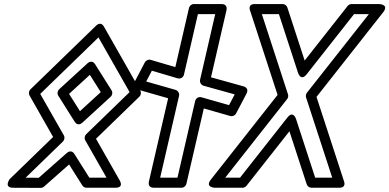

<svg xmlns="http://www.w3.org/2000/svg" viewBox="-20 -905 1928 951"><path d="M425.1 -534.3 479.1 -448.7 376.1 -354.4 322.1 -440ZM451.4 -586.3C436.9 -609.3 418.7 -596.3 413.4 -591.4L273 -462.8C265.1 -455.6 262 -441.6 268.7 -431L349.7 -302.4C364.3 -279.4 382.5 -292.5 387.8 -297.3L528.2 -425.9C536.1 -433.1 539.2 -447.1 532.5 -457.7ZM456.1 -778 130.6 -462.3C122.1 -454.1 121.4 -440.6 126.3 -432L243.1 -226.6L28 -17.9C28 -17.9 -3.3 24.8 45.3 25L181.2 25.6C187.4 25.7 193.5 23.3 197.9 19.4L322.2 -90.4L387.6 13.3C392.2 20.6 400.5 25 408.8 25H550.6C550.6 25 595.4 28.1 572.3 -12.4L455.5 -217.7L670.6 -426.4C679.1 -434.7 679.8 -448.1 674.9 -456.7L495.2 -772.5C493.6 -775.4 479.8 -801 456.1 -778ZM467.7 -719.7 621.9 -448.8 406.7 -240.1C399.6 -233.2 396.6 -220.1 402.4 -209.8L507.6 -25H422.5L348.8 -141.9C334.8 -164.3 316.8 -152.4 311.1 -147.4L171.9 -24.4L106.8 -24.7L291.9 -204.2C299 -211.1 302 -224.2 296.2 -234.6L179.3 -439.9Z M989.5 -367.8 1120.3 -330.5C1131.6 -327.2 1144 -332.7 1149.3 -342.9L1201.2 -441.7C1204.2 -447.4 1213.4 -469.7 1185.8 -477.4L1025.1 -522.1L1101.8 -854.4C1103.2 -860.3 1106.8 -885 1077.4 -885H940.4C928.6 -885 918.5 -876.1 916.1 -865.6L848.4 -572.6L726.7 -608.5C714.7 -612.1 702.2 -605.1 697.5 -596.2L645.6 -497.4C642.5 -491.5 633.6 -469.5 660.9 -461.7L812.8 -418.3L717.5 -5.6C716.1 0.3 712.5 25 741.9 25H878.9C890.7 25 900.8 16.1 903.2 5.6ZM977.9 -423.2C962.5 -427.5 949.6 -417.4 946.7 -404.7L859 -25H773.3L866.9 -430.2C869.6 -442 862.5 -456.1 849.4 -459.9L704.2 -501.3L732.2 -554.8L859.7 -517.1C875.4 -512.5 888.2 -522.9 891.2 -535.5L960.3 -835H1046L971 -510C968.2 -498 975.5 -484 988.6 -480.3L1142.5 -437.5L1114.5 -384.1Z M1625.5 -25H1541.1L1446.6 -314.7C1446.6 -314.7 1433.2 -360.5 1403.2 -322.5L1168.9 -25H1095.6L1402.4 -414.5C1407.6 -421.2 1408.9 -430.4 1406.5 -437.7L1277 -835H1361.5L1455.9 -545.3C1455.9 -545.3 1469.3 -499.5 1499.3 -537.5L1733.6 -835H1807L1500.1 -445.5C1494.9 -438.8 1493.6 -429.6 1496 -422.3ZM1659.9 25C1698 25 1683.7 -7.7 1683.7 -7.7L1547.7 -425L1878.1 -844.5C1908.8 -883.4 1858.5 -885 1858.5 -885H1721.5C1713.9 -885 1706.6 -881.4 1701.9 -875.5L1489 -605.2L1403.4 -867.7C1400.4 -877 1390.7 -885 1379.6 -885H1242.6C1204.6 -885 1218.8 -852.3 1218.8 -852.3L1354.9 -435L1024.4 -15.5C993.8 23.4 1044.1 25 1044.1 25H1181.1C1188.6 25 1196 21.4 1200.7 15.5L1413.6 -254.8L1499.2 7.7C1502.2 17 1511.8 25 1522.9 25Z"/></svg>

Font: Stormning Aesir
Style: Regular
Weight: 400
Designer: Robert Jablonski, Mew Too
Foundry: Cannot Into Space Fonts
Version: Version 0.90